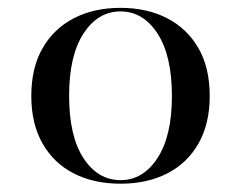

<svg xmlns="http://www.w3.org/2000/svg" viewBox="-20 -447 601 479"><path d="M280.6 11.3Q214.5 11.3 164.5 -14.1Q114.5 -39.5 86.3 -88.7Q58.1 -137.9 58.1 -207.3Q58.1 -278.2 86.3 -327Q114.5 -375.8 164.5 -401.6Q214.5 -427.4 280.6 -427.4Q346.8 -427.4 396.8 -401.6Q446.8 -375.8 475 -327Q503.2 -278.2 503.2 -207.3Q503.2 -137.9 475 -88.7Q446.8 -39.5 396.8 -14.1Q346.8 11.3 280.6 11.3ZM280.6 2.4Q337.1 2.4 373 -52.8Q408.9 -108.1 408.9 -207.3Q408.9 -308.1 373 -363.3Q337.1 -418.5 280.6 -418.5Q224.2 -418.5 188.3 -363.3Q152.4 -308.1 152.4 -208.1Q152.4 -107.3 188.3 -52.4Q224.2 2.4 280.6 2.4Z"/></svg>

Font: Playfair 144pt SemiExpanded Medium
Style: Regular
Weight: 500
Width: 6
Designer: Claus Eggers Sørensen
Foundry: Claus Eggers Sørensen
Version: Version 2.203